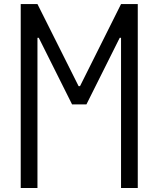

<svg xmlns="http://www.w3.org/2000/svg" viewBox="-20 -937 707 957"><path d="M166.7 0H83.3V-916.7H166.7L371.7 -507.8H378.9L583.3 -916.7H666.7V0H583.3V-748.7H576.8L410.8 -416.7H339.2L173.2 -748.7H166.7Z"/></svg>

Font: Monoid
Style: Regular
Weight: 400
Width: 4
Monospace: yes
Designer: Andreas Larsen (@larsenwork)
Version: Version 0.61